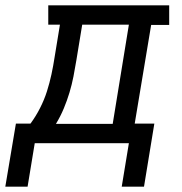

<svg xmlns="http://www.w3.org/2000/svg" viewBox="-65 -540 685 724"><path d="M-45 164 -5 -74H50Q70 -101 86 -132.5Q102 -164 112 -195.5Q122 -227 129 -259.5Q136 -292 141 -325L161 -447H117V-520H573V-446H505L443 -74H517L478 164H394L421 0H66L39 164ZM146 -73H360L421 -447H245L223 -313Q218 -282 212 -251.5Q206 -221 197 -191Q188 -161 175.5 -131Q163 -101 146 -73Z"/></svg>

Font: Iosevka Etoile Oblique
Style: Regular
Weight: 400
Italic angle: -9°
Designer: Belleve Invis
Foundry: Belleve Invis
Version: Version 15.5.2; ttfautohint (v1.8.4)